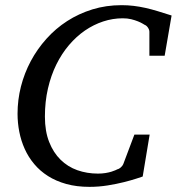

<svg xmlns="http://www.w3.org/2000/svg" viewBox="-20 -707 684 743"><path d="M617.2 -491.2H558.1V-584Q558.1 -591.8 552.5 -600.1Q546.9 -608.4 540 -610.8Q538.1 -611.8 531.2 -616Q524.4 -620.1 513.4 -624.5Q502.4 -628.9 487.8 -632.6Q473.1 -636.2 455.1 -636.2Q416.5 -636.2 379.4 -624Q342.3 -611.8 308.8 -588.9Q275.4 -565.9 247.1 -532.7Q218.8 -499.5 198 -457.3Q177.2 -415 165.5 -364.3Q153.8 -313.5 153.8 -255.9Q153.8 -199.2 170.2 -157.7Q186.5 -116.2 214.4 -88.9Q242.2 -61.5 279.5 -48.3Q316.9 -35.2 358.9 -35.2Q375 -35.2 388.2 -37.4Q401.4 -39.6 410.9 -42.5Q420.4 -45.4 426.3 -48.1Q432.1 -50.8 434.1 -51.8Q439.9 -52.7 447 -58.8Q454.1 -64.9 457 -71.8L500 -186H559.1L532.2 -23.9Q526.4 -22 507.1 -15.6Q487.8 -9.3 459.7 -2.2Q431.6 4.9 397 10.5Q362.3 16.1 326.2 16.1Q276.4 16.1 236.3 4.9Q196.3 -6.3 165.5 -25.9Q134.8 -45.4 112.3 -72.3Q89.8 -99.1 75.7 -130.6Q61.5 -162.1 54.7 -196.8Q47.9 -231.4 47.9 -267.1Q47.9 -320.3 61 -372.1Q74.2 -423.8 99.1 -470.5Q124 -517.1 159.7 -556.9Q195.3 -596.7 240 -625.5Q284.7 -654.3 337.6 -670.7Q390.6 -687 450.2 -687Q474.6 -687 497.1 -684.3Q519.5 -681.6 542.5 -676.5Q565.4 -671.4 590.3 -663.8Q615.2 -656.2 644 -647Z"/></svg>

Font: Charis SIL Am
Style: Italic
Weight: 400
Italic angle: -11°
Foundry: SIL International
Version: Version 5.000